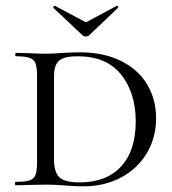

<svg xmlns="http://www.w3.org/2000/svg" viewBox="-20 -655 608 679"><path d="M211 1Q199 0 181 -1Q163 -2 140 -2L81 -1Q64 0 35 0Q33 0 33 -6Q33 -12 35 -12Q69 -12 84.5 -17Q100 -22 105.5 -36.5Q111 -51 111 -81V-387Q111 -417 105.5 -431Q100 -445 84.5 -450.5Q69 -456 36 -456Q34 -456 34 -462Q34 -468 36 -468L81 -467Q119 -465 140 -465Q171 -465 202 -468Q242 -470 262 -470Q346 -470 407 -440Q468 -410 500 -357Q532 -304 532 -237Q532 -168 499 -113Q466 -58 407.5 -27Q349 4 274 4Q246 4 211 1ZM460 -226Q460 -326 408.5 -391Q357 -456 254 -456Q208 -456 189.5 -441Q171 -426 171 -385V-92Q171 -47 189.5 -28.5Q208 -10 262 -10Q356 -10 408 -66Q460 -122 460 -226ZM168 -629Q168 -631 171 -633Q174 -635 175 -634L284 -576L392 -634L394 -635Q396 -635 397.5 -631.5Q399 -628 397 -627L295 -530Q291 -526 284 -526Q276 -526 272 -530L169 -627Z"/></svg>

Font: Cormorant SC
Style: Regular
Weight: 400
Designer: Christian Thalmann (Catharsis Fonts)
Foundry: Catharsis Fonts
Version: Version 4.000